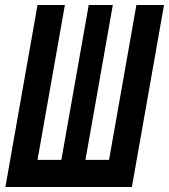

<svg xmlns="http://www.w3.org/2000/svg" viewBox="-20 -745 674 765"><path d="M129.5 -725H238.5L129.5 -108H224.5L333.5 -725H429.5L320.5 -108H414.5L523.5 -725H633.5L505.5 0H1.5Z"/></svg>

Font: JuliaMono
Style: Bold Italic
Weight: 700
Italic angle: -9°
Monospace: yes
Designer: cormullion
Foundry: corm
Version: Version 0.057; ttfautohint (v1.8.4)